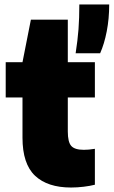

<svg xmlns="http://www.w3.org/2000/svg" viewBox="-20 -828 508 858"><path d="M297.5 10Q192.5 10 136.5 -42.8Q80.5 -95.5 80.5 -213V-392.5H5.5V-550H80.5L118 -740H283V-550H404V-392.5H283V-240.5Q283 -193 298.5 -175.8Q314 -158.5 354.5 -158.5Q365.5 -158.5 377.2 -159.5Q389 -160.5 404 -163V-2.5Q382.5 3 353.8 6.5Q325 10 297.5 10ZM318 -590Q327 -648 330.8 -697.2Q334.5 -746.5 334.5 -808H468Q468 -744.5 457 -688Q446 -631.5 427.5 -590Z"/></svg>

Font: Encode Sans Semi Condensed Black
Style: Regular
Weight: 900
Width: 4
Designer: Multiple Designers
Foundry: Impallari Type
Version: Version 3.000; ttfautohint (v1.8.3) -l 8 -r 50 -G 200 -x 14 